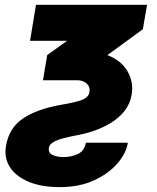

<svg xmlns="http://www.w3.org/2000/svg" viewBox="-20 -548 639 781"><path d="M126.4 -528.4H578.1L561.1 -429L416.9 -323.9Q474.1 -301.5 499.1 -257.3Q524.1 -213.1 515.6 -163.4Q509.2 -125 486.5 -96.6Q463.8 -68.2 431.6 -48.5Q399.5 -28.8 364.2 -16.7Q328.8 -4.6 296.9 1.4Q228.3 14.2 204.5 25.9Q180.8 37.6 179 52.6Q175.4 73.9 194.1 82.4Q212.7 90.9 238.6 90.9Q269.2 90.9 296 78.8Q322.8 66.8 329.5 32.7H500Q493.6 74.6 458.3 116.1Q422.9 157.7 363.1 185.4Q303.3 213.1 223 213.1Q147.7 213.1 95.9 191.1Q44 169 20.1 131.4Q-3.9 93.8 4.3 46.9Q15.6 -26.6 73.3 -65.9Q131 -105.1 231.5 -122.2Q287.6 -131.7 313.9 -141.9Q340.2 -152 343.8 -173.3Q347.7 -195.7 332 -208.6Q316.4 -221.6 295.5 -221.6H154.8L171.9 -323.9L252.8 -382.1H102.3Z"/></svg>

Font: Inter UI Black
Style: Italic
Weight: 900
Italic angle: -9.39999°
Designer: Rasmus Andersson
Foundry: rsms
Version: 3.2;8d6f07862